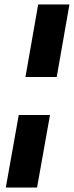

<svg xmlns="http://www.w3.org/2000/svg" viewBox="-20 -740 331 860"><path d="M94 -395 151 -720H291L234 -395ZM6 100 64 -225H204L146 100Z"/></svg>

Font: DM Sans 16pt ExtraBold
Style: Italic
Weight: 800
Italic angle: -10°
Version: Version 4.004;gftools[0.9.30]